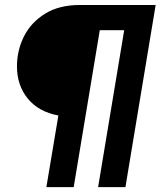

<svg xmlns="http://www.w3.org/2000/svg" viewBox="-20 -670 647 773"><path d="M166.7 83.3 215 -205Q135 -220 91.7 -273.3Q48.3 -326.7 48.3 -402.5Q48.3 -467.5 76.7 -523.8Q105 -580 161.7 -615Q218.3 -650 302.5 -650H606.7L485 83.3H375L480 -548.3H381.7L276.7 83.3Z"/></svg>

Font: Familjen Grotesk
Style: Bold Italic
Weight: 700
Italic angle: -9.46201°
Designer: Anders Wikstroem, Jonas Baeckman, Matilda Gysing, Kristian Moeller
Foundry: Familjen STHLM AB
Version: Version 2.002; ttfautohint (v1.8.4.7-5d5b)